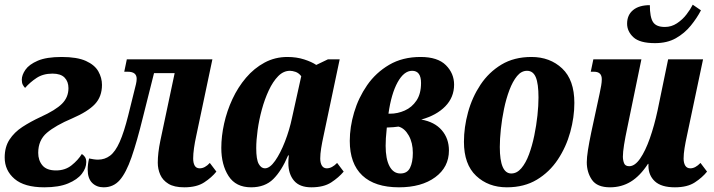

<svg xmlns="http://www.w3.org/2000/svg" viewBox="-23 -789 3046 819"><path d="M166 10Q81 10 39 -26Q-3 -62 -3 -117Q-3 -162 17.5 -193.5Q38 -225 72.5 -247.5Q107 -270 150 -290Q214 -319 241.5 -346.5Q269 -374 269 -413Q269 -441 252.5 -458Q236 -475 201 -475Q161 -475 133 -456.5Q105 -438 84 -414Q79 -419 74.5 -427Q70 -435 70 -449Q70 -469 85.5 -491.5Q101 -514 138 -530Q175 -546 240 -546Q306 -546 343.5 -529Q381 -512 396.5 -484.5Q412 -457 412 -427Q412 -377 382 -345Q352 -313 285 -284Q214 -254 177 -222.5Q140 -191 140 -137Q140 -105 158 -83.5Q176 -62 216 -62Q255 -62 282.5 -84Q310 -106 326 -132Q332 -129 338.5 -120.5Q345 -112 345 -98Q345 -72 326 -47.5Q307 -23 267.5 -6.5Q228 10 166 10Z M419 10Q389 10 370 -9Q351 -28 351 -66Q351 -88 357 -113Q367 -111 376.5 -109.5Q386 -108 395 -108Q424 -108 446.5 -125Q469 -142 487.5 -183.5Q506 -225 524 -297L557 -430Q560 -443 560 -453Q560 -483 522 -483H507L518 -536H883L814 -209Q808 -182 804.5 -157Q801 -132 801 -113Q801 -94 807.5 -82.5Q814 -71 829 -71Q851 -71 872 -94L900 -57Q880 -32 848 -11Q816 10 763 10Q720 10 695.5 -5Q671 -20 660.5 -44Q650 -68 650 -95Q650 -136 661 -189L722 -477H634L587 -290Q561 -184 538 -118Q515 -52 488 -21Q461 10 419 10Z M1048 10Q983 10 952 -38Q921 -86 921 -158Q921 -208 933 -262Q945 -316 968.5 -366.5Q992 -417 1026.5 -457.5Q1061 -498 1105.5 -522Q1150 -546 1203 -546Q1242 -546 1274.5 -535.5Q1307 -525 1326 -512L1376 -536H1426L1357 -209Q1351 -182 1347 -157Q1343 -132 1343 -113Q1343 -94 1350 -82.5Q1357 -71 1371 -71Q1393 -71 1415 -94L1443 -57Q1422 -32 1390 -11Q1358 10 1305 10Q1255 10 1231 -18.5Q1207 -47 1207 -94Q1207 -101 1207.5 -109Q1208 -117 1209 -126H1206Q1178 -60 1142.5 -25Q1107 10 1048 10ZM1107 -71Q1128 -71 1150.5 -103Q1173 -135 1192.5 -185Q1212 -235 1223 -288L1262 -464Q1251 -478 1237.5 -482.5Q1224 -487 1214 -487Q1186 -487 1163.5 -464Q1141 -441 1123.5 -403.5Q1106 -366 1094 -322Q1082 -278 1076 -234.5Q1070 -191 1070 -157Q1070 -109 1080.5 -90Q1091 -71 1107 -71Z M1679 10Q1576 10 1522.5 -40.5Q1469 -91 1469 -188Q1469 -247 1487.5 -309.5Q1506 -372 1543 -425.5Q1580 -479 1637 -512.5Q1694 -546 1771 -546Q1844 -546 1879 -511Q1914 -476 1914 -428Q1914 -374 1876.5 -335.5Q1839 -297 1774 -279Q1831 -269 1861.5 -233.5Q1892 -198 1892 -147Q1892 -76 1833.5 -33Q1775 10 1679 10ZM1735 -487Q1700 -487 1673 -438Q1646 -389 1634 -304H1641Q1673 -304 1703.5 -317.5Q1734 -331 1753.5 -360Q1773 -389 1773 -435Q1773 -487 1735 -487ZM1685 -49Q1714 -49 1726 -73Q1738 -97 1738 -137Q1738 -180 1720.5 -211Q1703 -242 1677 -249Q1658 -246 1627 -245Q1624 -218 1623 -199.5Q1622 -181 1622 -167Q1622 -111 1638.5 -80Q1655 -49 1685 -49Z M2139 10Q2060 10 2008 -39Q1956 -88 1956 -184Q1956 -246 1973.5 -310Q1991 -374 2026.5 -427.5Q2062 -481 2116 -513.5Q2170 -546 2244 -546Q2323 -546 2375 -497Q2427 -448 2427 -350Q2427 -289 2409.5 -225.5Q2392 -162 2356.5 -108.5Q2321 -55 2267 -22.5Q2213 10 2139 10ZM2158 -49Q2182 -49 2201 -71.5Q2220 -94 2233.5 -130.5Q2247 -167 2256 -210.5Q2265 -254 2269.5 -296.5Q2274 -339 2274 -373Q2274 -432 2262.5 -459.5Q2251 -487 2225 -487Q2201 -487 2182.5 -464.5Q2164 -442 2150 -405Q2136 -368 2127 -324.5Q2118 -281 2113.5 -238.5Q2109 -196 2109 -162Q2109 -49 2158 -49Z M2771 -605Q2706 -605 2679 -630Q2652 -655 2652 -688Q2652 -725 2677.5 -746Q2703 -767 2749 -767Q2749 -716 2762.5 -695Q2776 -674 2813 -674Q2841 -674 2864.5 -689.5Q2888 -705 2905 -727Q2922 -749 2932 -769L2967 -745Q2950 -712 2923.5 -679.5Q2897 -647 2860 -626Q2823 -605 2771 -605ZM2579 10Q2524 10 2502 -22Q2480 -54 2480 -97Q2480 -117 2485 -149Q2490 -181 2499 -224L2535 -391Q2539 -410 2541.5 -424.5Q2544 -439 2544 -451Q2544 -483 2511 -483H2497L2508 -536H2713L2653 -245Q2644 -203 2639 -171.5Q2634 -140 2634 -121Q2634 -106 2639 -93Q2644 -80 2661 -80Q2685 -80 2707.5 -112.5Q2730 -145 2749 -199Q2768 -253 2782 -318L2827 -536H2976L2907 -209Q2901 -182 2897 -157Q2893 -132 2893 -113Q2893 -94 2900 -82.5Q2907 -71 2922 -71Q2943 -71 2965 -94L2993 -57Q2973 -32 2941 -11Q2909 10 2856 10Q2798 10 2770.5 -15.5Q2743 -41 2743 -82Q2743 -83 2743 -85.5Q2743 -88 2743 -90H2741Q2707 -38 2667.5 -14Q2628 10 2579 10Z"/></svg>

Font: Noto Serif ExtraCondensed ExtraBold
Style: Italic
Weight: 800
Width: 2
Italic angle: -12°
Designer: Monotype Design Team
Foundry: Monotype Imaging Inc.
Version: Version 2.013